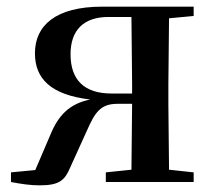

<svg xmlns="http://www.w3.org/2000/svg" viewBox="-20 -547 642 577"><path d="M298 0H562V-29L488 -37L486 -232V-296L488 -492L562 -499V-527H287C147 -527 85 -470 85 -387C85 -311 132 -262 251 -248C188 -235 155 -200 131 -141L86 -36L13 -29V0C44 6 72 10 99 10C159 10 175 -5 192 -46L241 -154C265 -208 281 -235 333 -235H377L375 -37L298 -29ZM377 -266H315C233 -266 192 -307 192 -384C192 -457 232 -496 306 -496H375L377 -296Z"/></svg>

Font: Noto Serif CJK SC SemiBold
Style: Regular
Weight: 600
Designer: Ryoko NISHIZUKA 西塚涼子 (kana & ideographs); Frank Grießhammer (Latin, Greek & Cyrillic); Wenlong ZHANG 张文龙 (bopomofo); San
Foundry: Adobe
Version: Version 2.001;hotconv 1.1.0;makeotfexe 2.6.0